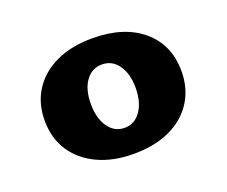

<svg xmlns="http://www.w3.org/2000/svg" viewBox="-79 -890 780 661"><g transform="rotate(-20 311.0 -559.5)"><path d="M310 -348Q235 -348 178.5 -374.5Q122 -401 91 -448.5Q60 -496 60 -560Q60 -624 91 -671.5Q122 -719 178 -745Q234 -771 310 -771Q426 -771 493.5 -714Q561 -657 561 -560Q561 -496 530 -448Q499 -400 443 -374Q387 -348 310 -348ZM311 -443Q348 -443 370.5 -475.5Q393 -508 393 -560Q393 -612 370.5 -643.5Q348 -675 311 -675Q274 -675 251.5 -644Q229 -613 229 -560Q229 -507 251.5 -475Q274 -443 311 -443Z"/></g></svg>

Font: Hahmlet Black
Style: Regular
Weight: 900
Version: Version 1.002